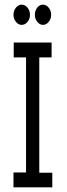

<svg xmlns="http://www.w3.org/2000/svg" viewBox="-20 -806 290 826"><path d="M38 0V-64H92V-559H39V-623H202V-559H149V-63H205V0ZM73 -699Q59 -699 48.5 -712Q38 -725 38 -742Q38 -760 48.5 -773Q59 -786 73 -786Q88 -786 98.5 -773Q109 -760 109 -742Q109 -725 98.5 -712Q88 -699 73 -699ZM165 -699Q151 -699 140.5 -712Q130 -725 130 -742Q130 -760 140 -773Q150 -786 165 -786Q179 -786 189.5 -773Q200 -760 200 -742Q200 -725 189.5 -712Q179 -699 165 -699Z"/></svg>

Font: Inconsolata UltraCondensed Medium
Style: Regular
Weight: 500
Width: 1
Monospace: yes
Designer: Raph Levien, Cyreal, Brenton Simpson
Foundry: Raph Levien, Cyreal, Google
Version: Version 3.001; ttfautohint (v1.8.2.53-6de2)